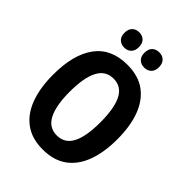

<svg xmlns="http://www.w3.org/2000/svg" viewBox="-260 -1093 1177 1177"><g transform="rotate(45 329.0 -504.5)"><path d="M609 -409Q609 -296 578.5 -213.5Q548 -131 486 -86Q424 -41 329 -41Q235 -41 173 -86.5Q111 -132 80.5 -215Q50 -298 50 -410Q50 -586 120 -681Q190 -776 330 -776Q425 -776 486.5 -731Q548 -686 578.5 -604Q609 -522 609 -409ZM196 -409Q196 -289 228.5 -226Q261 -163 329 -163Q398 -163 430 -225Q462 -287 462 -409Q462 -531 430 -593.5Q398 -656 330 -656Q261 -656 228.5 -593Q196 -530 196 -409ZM178 -901Q178 -934 195.5 -951Q213 -968 240 -968Q268 -968 285.5 -951Q303 -934 303 -901Q303 -870 285.5 -853Q268 -836 240 -836Q213 -836 195.5 -853Q178 -870 178 -901ZM351 -901Q351 -934 368.5 -951Q386 -968 414 -968Q442 -968 459.5 -951Q477 -934 477 -901Q477 -870 459.5 -853Q442 -836 414 -836Q386 -836 368.5 -853Q351 -870 351 -901Z"/></g></svg>

Font: Noto Sans Tamil UI Condensed
Style: Bold
Weight: 700
Width: 3
Designer: Jelle Bosma - Monotype Design Team
Foundry: Monotype Imaging Inc.
Version: Version 2.004; ttfautohint (v1.8.4.7-5d5b)